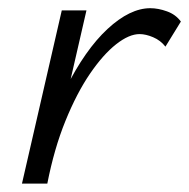

<svg xmlns="http://www.w3.org/2000/svg" viewBox="-20 -439 452 459"><path d="M60.2 0Q89.9 -132.7 136.7 -226.5Q183.5 -320.2 237.1 -369.8Q290.7 -419.4 339.3 -419.4Q358.2 -419.4 379 -411.9Q399.9 -404.5 412.4 -387.5L375.5 -327.5Q363.8 -342.5 346.1 -350Q328.5 -357.5 313.6 -357.5Q288.5 -357.5 257.5 -333.1Q226.5 -308.7 195 -262.6Q163.5 -216.5 136.5 -150.1Q109.5 -83.8 93.1 0ZM32.5 0 127.7 -414.2H186.7L91.5 0Z"/></svg>

Font: Ysabeau
Style: Bold Italic
Weight: 700
Italic angle: -12°
Designer: Christian Thalmann (Catharsis Fonts)
Version: Version 2.002